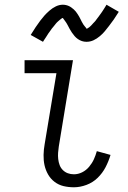

<svg xmlns="http://www.w3.org/2000/svg" viewBox="-20 -785 540 813"><path d="M293 8Q270 8 249 3Q228 -2 211 -15Q194 -28 183.5 -46.5Q173 -65 168.5 -85.5Q164 -106 164.5 -129Q165 -152 169 -174L219 -475H84V-530H289L229 -165Q227 -152 226 -138.5Q225 -125 226.5 -111.5Q228 -98 232.5 -86Q237 -74 246 -65Q255 -56 267 -51.5Q279 -47 293 -47Q311 -47 328 -55.5Q345 -64 357.5 -79Q370 -94 377.5 -110.5Q385 -127 390 -145L448 -129Q440 -102 427 -77Q414 -52 393.5 -32Q373 -12 346 -2Q319 8 293 8ZM346 -608Q336 -608 327 -611Q318 -614 310 -619.5Q302 -625 296 -632Q290 -639 284.5 -647Q279 -655 275 -662.5Q271 -670 266 -679.5Q261 -689 255.5 -696Q250 -703 246 -709Q244 -709 240.5 -706.5Q237 -704 234 -701.5Q231 -699 227 -695.5Q223 -692 221 -690Q219 -688 217 -685.5Q215 -683 213 -680.5Q211 -678 209 -675.5Q207 -673 204.5 -670Q202 -667 199.5 -664Q197 -661 195 -657.5Q193 -654 190 -650.5Q187 -647 184.5 -643Q182 -639 179.5 -635Q177 -631 174 -626.5Q171 -622 168 -617.5Q165 -613 162 -608L110 -637Q121 -655 131 -670Q141 -685 150.5 -697.5Q160 -710 168.5 -719.5Q177 -729 189.5 -740Q202 -751 216.5 -758Q231 -765 246 -765Q253 -765 259.5 -763.5Q266 -762 271.5 -759.5Q277 -757 282.5 -753Q288 -749 292.5 -745Q297 -741 301 -736Q305 -731 308.5 -725.5Q312 -720 315 -715Q318 -710 320.5 -704.5Q323 -699 326.5 -692.5Q330 -686 333.5 -680.5Q337 -675 340.5 -671.5Q344 -668 347 -663Q349 -664 352.5 -666Q356 -668 359 -670.5Q362 -673 366 -677Q370 -681 371.5 -683Q373 -685 375 -687Q377 -689 379.5 -691.5Q382 -694 384 -696.5Q386 -699 388 -702Q390 -705 392.5 -708Q395 -711 397.5 -714.5Q400 -718 402.5 -721.5Q405 -725 408 -729Q411 -733 413.5 -737Q416 -741 419 -745.5Q422 -750 425 -755Q428 -760 431 -765L483 -735Q472 -717 461.5 -702Q451 -687 441.5 -675Q432 -663 424 -653Q416 -643 403 -632Q390 -621 376 -614.5Q362 -608 346 -608Z"/></svg>

Font: Iosevka Slab Light
Style: Italic
Weight: 300
Italic angle: -9°
Monospace: yes
Designer: Belleve Invis
Foundry: Belleve Invis
Version: Version 11.1.1; ttfautohint (v1.8.3)